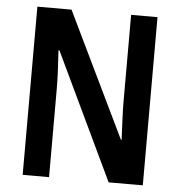

<svg xmlns="http://www.w3.org/2000/svg" viewBox="-52 -763 761 812"><g transform="rotate(5 329.0 -357.0)"><path d="M584 0H439L183 -538H179Q182 -494 184 -450.5Q186 -407 186 -371V0H74V-714H219L475 -184H478Q476 -226 474 -269.5Q472 -313 472 -348V-714H584Z"/></g></svg>

Font: Noto Sans Hebrew Condensed SemiBold
Style: Regular
Weight: 600
Width: 3
Designer: Monotype Design Team
Foundry: Monotype Imaging Inc.
Version: Version 2.004; ttfautohint (v1.8.4.7-5d5b)